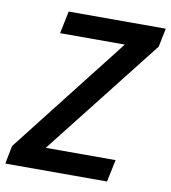

<svg xmlns="http://www.w3.org/2000/svg" viewBox="-100 -784 759 853"><g transform="rotate(10 280.0 -357.0)"><path d="M439.9 0H-19L-2.9 -82L412.1 -612.8H120.1L141.1 -713.9H579.1L562 -629.9L146 -100.1H460.9Z"/></g></svg>

Font: Open Sans Semibold
Style: Italic
Weight: 600
Italic angle: -12°
Foundry: Ascender Corporation
Version: Version 1.10